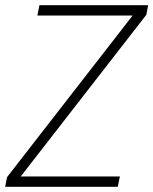

<svg xmlns="http://www.w3.org/2000/svg" viewBox="-23 -720 591 740"><path d="M-3 0 4 -37 488 -660H121L129 -700H548L541 -663L57 -40H439L431 0Z"/></svg>

Font: DM Sans 12pt ExtraLight
Style: Italic
Weight: 250
Italic angle: -10°
Version: Version 4.004;gftools[0.9.30]